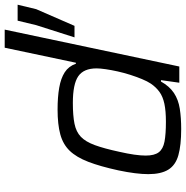

<svg xmlns="http://www.w3.org/2000/svg" viewBox="-7 -776 791 817"><g transform="rotate(-90 388.5 -367.5)"><path d="M248 8Q179 8 136.5 -4Q94 -16 75 -47Q56 -78 56 -132Q56 -157 60 -189Q64 -221 72 -259Q89 -337 108.5 -387.5Q128 -438 155.5 -466.5Q183 -495 225.5 -506.5Q268 -518 331 -518Q384 -518 424 -511Q464 -504 489.5 -487.5Q515 -471 526 -440H530L594 -743H671L514 0H445L456 -78H450Q430 -42 401.5 -23Q373 -4 334.5 2Q296 8 248 8ZM279 -57Q325 -57 355.5 -63.5Q386 -70 406 -84.5Q426 -99 441 -121Q451 -136 460.5 -159Q470 -182 478.5 -208.5Q487 -235 493 -262Q499 -289 502.5 -313Q506 -337 506 -352Q506 -407 472.5 -430Q439 -453 359 -453Q305 -453 270.5 -446Q236 -439 215 -419Q194 -399 179.5 -359.5Q165 -320 151 -255Q143 -220 139 -192Q135 -164 135 -143Q135 -106 149 -87.5Q163 -69 194.5 -63Q226 -57 279 -57ZM638 -446 690 -609 709 -688H777L758 -609L687 -446Z"/></g></svg>

Font: Saira Expanded
Style: Italic
Weight: 400
Width: 7
Italic angle: -12°
Designer: Hector Gatti with collaboration of the Omnibus-Type team
Foundry: Omnibus-Type
Version: Version 1.101